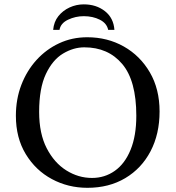

<svg xmlns="http://www.w3.org/2000/svg" viewBox="-20 -873 826 903"><path d="M730.5 -348.6Q730.5 -242.7 688 -161.6Q645.5 -80.6 569.1 -35.2Q492.7 10.3 391.1 10.3Q300.3 10.3 223.9 -30.8Q147.5 -71.8 101.1 -148.2Q54.7 -224.6 54.7 -328.6Q54.7 -406.7 80.3 -473.6Q106 -540.5 151.6 -590.8Q197.3 -641.1 258.1 -669.4Q318.8 -697.8 390.1 -697.8Q485.4 -697.8 562.3 -654.3Q639.2 -610.8 684.8 -532.5Q730.5 -454.1 730.5 -348.6ZM376.5 -650.4Q325.7 -650.4 276.6 -621.1Q227.5 -591.8 195.8 -524.9Q164.1 -458 164.1 -346.7Q164.1 -244.6 199.7 -175.8Q235.4 -106.9 292 -71.5Q348.6 -36.1 412.6 -36.1Q472.7 -36.1 520 -69.6Q567.4 -103 594.2 -168.7Q621.1 -234.4 621.1 -328.6Q621.1 -493.7 554.9 -572Q488.8 -650.4 376.5 -650.4ZM230 -732.4Q233.4 -770.5 254.4 -796.9Q275.4 -823.2 307.1 -837.9Q338.9 -852.5 374 -852.5Q432.6 -852.5 473.4 -820.6Q514.2 -788.6 518.1 -732.4H488.8Q482.4 -763.7 449.5 -780.3Q416.5 -796.9 374 -796.9Q335 -796.9 300 -780.3Q265.1 -763.7 259.8 -732.4Z"/></svg>

Font: Kurinto Seri
Style: Regular
Weight: 400
Designer: Kurinto was developed by Clint Goss from a range of fonts that are compatible with the SIL Open Font License Version 1.1
Foundry: Clinton F. Goss
Version: Version 2.196; July 25, 2020